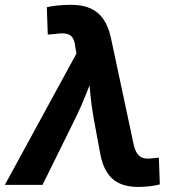

<svg xmlns="http://www.w3.org/2000/svg" viewBox="-52 -755 726 784"><path d="M-32.2 0 260.3 -536.6 255.4 -564Q252.9 -588.9 243.9 -601.6Q234.9 -614.3 217.8 -617.4Q200.7 -620.6 173.8 -616.2L143.1 -613.8L139.2 -725.6Q158.2 -730 185.1 -732.7Q211.9 -735.4 238.8 -735.4Q283.7 -735.4 316.4 -721.2Q349.1 -707 370.1 -676.8Q391.1 -646.5 401.4 -598.1L493.7 -165.5Q499.5 -140.1 509.3 -126.7Q519 -113.3 534.7 -109.4Q550.3 -105.5 571.8 -108.9L596.7 -111.3L600.6 -2Q584 2.4 560.1 5.4Q536.1 8.3 511.2 8.3Q467.8 8.3 436.5 -5.9Q405.3 -20 385.5 -50.3Q365.7 -80.6 356.9 -129.4L330.1 -273.9Q321.3 -324.7 316.4 -375.5Q311.5 -426.3 307.6 -481H343.8Q321.3 -426.8 301.5 -375.7Q281.7 -324.7 256.8 -273.9L121.6 0Z"/></svg>

Font: Inter 20pt
Style: Bold Italic
Weight: 700
Italic angle: -9.3988°
Version: Version 4.001;git-66647c0bb